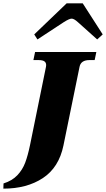

<svg xmlns="http://www.w3.org/2000/svg" viewBox="-31 -1010 632 1144"><path d="M173 -805 366 -990H462L581 -805L548 -775L433 -878Q410 -899 396 -899Q382 -899 349 -878L192 -775ZM-10 83Q41 67 72 34.5Q103 2 119 -40.5Q135 -83 148 -146L243 -612Q244 -616 244 -622Q244 -637 233.5 -644.5Q223 -652 199 -652H168L178 -700H543L533 -652H502Q451 -652 443 -612L347 -143Q320 -12 224.5 51Q129 114 -11 114Z"/></svg>

Font: Taviraj Black
Style: Italic
Weight: 900
Italic angle: -12°
Designer: Katatrad Team
Foundry: CadsonDemak
Version: Version 1.001